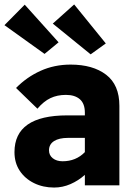

<svg xmlns="http://www.w3.org/2000/svg" viewBox="-27 -832 613 862"><path d="M216 10Q166 10 125.5 -10Q85 -30 61.5 -65.5Q38 -101 38 -149Q38 -314 275 -314H354V-326Q354 -367 331.5 -386.5Q309 -406 269 -406Q230 -406 199.5 -391.5Q169 -377 141 -344L45 -437Q93 -486 155 -514Q217 -542 290 -542Q390 -542 449.5 -496.5Q509 -451 509 -357V0H354V-47Q325 -21 289.5 -5.5Q254 10 216 10ZM254 -108Q314 -108 354 -149V-213H279Q238 -213 215.5 -198.5Q193 -184 193 -157Q193 -135 210 -121.5Q227 -108 254 -108ZM380 -588 210 -726 306 -812 448 -637ZM173 -590 -7 -719 84 -811 236 -642Z"/></svg>

Font: Readex Pro
Style: Bold
Weight: 700
Designer: Bonnie Shaver-Troup, Thomas Jockin
Foundry: Lexend
Version: Version 1.203; ttfautohint (v1.8.3)